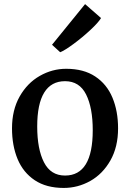

<svg xmlns="http://www.w3.org/2000/svg" viewBox="-20 -906 635 937"><path d="M38.6 0ZM395 -885.7H395.5L473.1 -817.9Q460.4 -796.4 421.4 -760Q382.3 -723.6 339.4 -691.9Q296.4 -660.2 274.4 -651.4H273.4L233.9 -687.5ZM556.2 -279.3Q556.2 -189 518.8 -123Q481.4 -57.1 420.7 -22.9Q359.9 11.2 291 11.2Q206.1 11.2 149.7 -26.4Q93.3 -64 65.9 -129.6Q38.6 -195.3 38.6 -279.8Q38.6 -369.1 75.9 -435.1Q113.3 -501 174.1 -535.6Q234.9 -570.3 303.2 -570.3Q388.2 -570.3 444.8 -532.7Q501.5 -495.1 528.8 -429.4Q556.2 -363.8 556.2 -279.3ZM297.4 -509.8Q230 -509.8 195.8 -454.3Q161.6 -398.9 161.6 -288.6Q161.6 -178.7 194.6 -114Q227.5 -49.3 297.4 -49.3Q432.6 -49.3 432.6 -270.5Q432.6 -380.4 400.1 -445.1Q367.7 -509.8 297.4 -509.8Z"/></svg>

Font: Merriweather
Style: Regular
Weight: 400
Designer: Eben Sorkin
Foundry: Eben Sorkin
Version: Version 1.584; ttfautohint (v1.6)